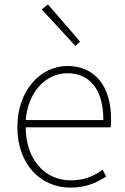

<svg xmlns="http://www.w3.org/2000/svg" viewBox="-20 -840 567 873"><path d="M300 13C378 13 423 -13 463 -37L447 -68C407 -39 362 -20 302 -20C178 -20 97 -122 97 -261H483C485 -274 485 -286 485 -297C485 -453 408 -540 286 -540C169 -540 59 -434 59 -262C59 -90 167 13 300 13ZM97 -294C108 -427 192 -507 286 -507C385 -507 450 -437 450 -294ZM323 -631 344 -651 198 -820 170 -797Z"/></svg>

Font: Noto Sans CJK Thin
Style: Regular
Weight: 100
Designer: Ryoko NISHIZUKA (kana & ideographs); Paul D. Hunt (Latin, Greek & Cyrillic); Wenlong ZHANG (bopomofo); Sandoll Communica
Foundry: Adobe Systems Incorporated
Version: Version 1.000;PS 1;hotconv 1.0.78;makeotf.lib2.5.61930